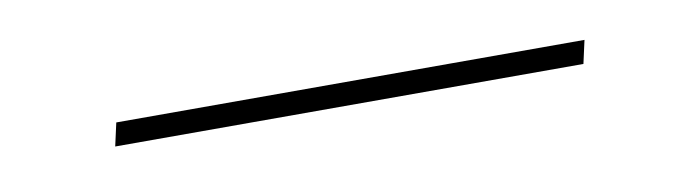

<svg xmlns="http://www.w3.org/2000/svg" viewBox="-21 -362 517 147"><g transform="rotate(-10 237.5 -289.0)"><path d="M63 -280 67 -298H431L427 -280Z"/></g></svg>

Font: DM Sans 24pt Thin
Style: Italic
Weight: 250
Italic angle: -10°
Designer: Colophon Foundry, Jonny Pinhorn
Foundry: Colophon Foundry
Version: Version 4.004;gftools[0.9.30]